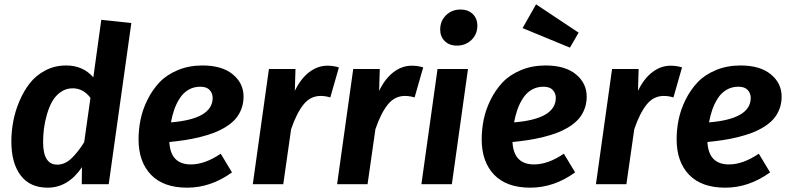

<svg xmlns="http://www.w3.org/2000/svg" viewBox="-20 -847 3627 883"><path d="M445.8 -755.9 584 -741.2 480 0H356L356.9 -78.1Q293 16.1 199.2 16.1Q117.7 16.1 75 -40.3Q32.2 -96.7 32.2 -196.8Q32.2 -241.7 40.8 -288.1Q49.3 -334.5 69.1 -381.3Q88.9 -428.2 117.2 -464.4Q145.5 -500.5 188.7 -523.2Q231.9 -545.9 284.2 -545.9Q361.8 -545.9 409.2 -491.2ZM314 -440.9Q283.7 -440.9 259.3 -423.8Q234.9 -406.7 220.2 -380.6Q205.6 -354.5 195.8 -320.6Q186 -286.6 182.1 -255.4Q178.2 -224.1 178.2 -193.8Q178.2 -89.8 243.2 -89.8Q277.3 -89.8 306.6 -116.7Q335.9 -143.6 367.2 -192.9L396 -397Q362.8 -440.9 314 -440.9Z M1100.1 -402.8Q1100.1 -371.6 1089.8 -345.2Q1079.6 -318.8 1062.3 -299.3Q1044.9 -279.8 1019 -263.7Q993.2 -247.6 964.6 -236.6Q936 -225.6 900.4 -216.8Q864.7 -208 831.3 -202.9Q797.9 -197.8 758.8 -193.8Q764.2 -90.8 857.9 -90.8Q922.4 -90.8 995.1 -140.1L1046.9 -54.2Q949.7 16.1 840.8 16.1Q731.4 16.1 674.3 -43.5Q617.2 -103 617.2 -206.1Q617.2 -252 626.5 -297.4Q635.7 -342.8 658.2 -388.2Q680.7 -433.6 713.4 -468.3Q746.1 -502.9 797.4 -524.4Q848.6 -545.9 911.1 -545.9Q1001 -545.9 1050.5 -505.1Q1100.1 -464.4 1100.1 -402.8ZM766.1 -284.2Q958 -299.8 958 -397Q958 -417.5 944.3 -432.9Q930.7 -448.2 900.9 -448.2Q871.1 -448.2 847.2 -434.3Q823.2 -420.4 807.4 -396Q791.5 -371.6 781.7 -344Q772 -316.4 766.1 -284.2Z M1485.8 -544.9Q1512.7 -544.9 1538.6 -537.1L1499 -398.9Q1476.6 -405.8 1454.6 -405.8Q1407.7 -405.8 1376 -366.5Q1344.2 -327.1 1318.8 -252.9L1282.7 0H1142.6L1216.8 -529.8H1338.9L1335.9 -429.2Q1363.3 -485.8 1402.3 -515.4Q1441.4 -544.9 1485.8 -544.9Z M1873.5 -544.9Q1900.4 -544.9 1926.3 -537.1L1886.7 -398.9Q1864.3 -405.8 1842.3 -405.8Q1795.4 -405.8 1763.7 -366.5Q1731.9 -327.1 1706.5 -252.9L1670.4 0H1530.3L1604.5 -529.8H1726.6L1723.6 -429.2Q1751 -485.8 1790 -515.4Q1829.1 -544.9 1873.5 -544.9Z M2081.1 -637.2Q2046.4 -637.2 2025.4 -658Q2004.4 -678.7 2004.4 -710.9Q2004.4 -750.5 2031.2 -776.9Q2058.1 -803.2 2098.1 -803.2Q2132.8 -803.2 2154.1 -782.5Q2175.3 -761.7 2175.3 -729Q2175.3 -689.5 2148.2 -663.3Q2121.1 -637.2 2081.1 -637.2ZM2132.3 -529.8 2058.1 0H1918L1992.2 -529.8Z M2641.1 -696.8 2601.1 -627.9 2383.3 -717.8 2445.3 -827.1ZM2678.2 -402.8Q2678.2 -371.6 2668 -345.2Q2657.7 -318.8 2640.4 -299.3Q2623 -279.8 2597.2 -263.7Q2571.3 -247.6 2542.7 -236.6Q2514.2 -225.6 2478.5 -216.8Q2442.9 -208 2409.4 -202.9Q2376 -197.8 2336.9 -193.8Q2342.3 -90.8 2436 -90.8Q2500.5 -90.8 2573.2 -140.1L2625 -54.2Q2527.8 16.1 2418.9 16.1Q2309.6 16.1 2252.4 -43.5Q2195.3 -103 2195.3 -206.1Q2195.3 -252 2204.6 -297.4Q2213.9 -342.8 2236.3 -388.2Q2258.8 -433.6 2291.5 -468.3Q2324.2 -502.9 2375.5 -524.4Q2426.8 -545.9 2489.3 -545.9Q2579.1 -545.9 2628.7 -505.1Q2678.2 -464.4 2678.2 -402.8ZM2344.2 -284.2Q2536.1 -299.8 2536.1 -397Q2536.1 -417.5 2522.5 -432.9Q2508.8 -448.2 2479 -448.2Q2449.2 -448.2 2425.3 -434.3Q2401.4 -420.4 2385.5 -396Q2369.6 -371.6 2359.9 -344Q2350.1 -316.4 2344.2 -284.2Z M3064 -544.9Q3090.8 -544.9 3116.7 -537.1L3077.1 -398.9Q3054.7 -405.8 3032.7 -405.8Q2985.8 -405.8 2954.1 -366.5Q2922.4 -327.1 2897 -252.9L2860.8 0H2720.7L2794.9 -529.8H2917L2914.1 -429.2Q2941.4 -485.8 2980.5 -515.4Q3019.5 -544.9 3064 -544.9Z M3574.7 -402.8Q3574.7 -371.6 3564.5 -345.2Q3554.2 -318.8 3536.9 -299.3Q3519.5 -279.8 3493.7 -263.7Q3467.8 -247.6 3439.2 -236.6Q3410.6 -225.6 3375 -216.8Q3339.4 -208 3305.9 -202.9Q3272.5 -197.8 3233.4 -193.8Q3238.8 -90.8 3332.5 -90.8Q3397 -90.8 3469.7 -140.1L3521.5 -54.2Q3424.3 16.1 3315.4 16.1Q3206.1 16.1 3148.9 -43.5Q3091.8 -103 3091.8 -206.1Q3091.8 -252 3101.1 -297.4Q3110.4 -342.8 3132.8 -388.2Q3155.3 -433.6 3188 -468.3Q3220.7 -502.9 3272 -524.4Q3323.2 -545.9 3385.7 -545.9Q3475.6 -545.9 3525.1 -505.1Q3574.7 -464.4 3574.7 -402.8ZM3240.7 -284.2Q3432.6 -299.8 3432.6 -397Q3432.6 -417.5 3418.9 -432.9Q3405.3 -448.2 3375.5 -448.2Q3345.7 -448.2 3321.8 -434.3Q3297.9 -420.4 3282 -396Q3266.1 -371.6 3256.3 -344Q3246.6 -316.4 3240.7 -284.2Z"/></svg>

Font: FiraGO SemiBold
Style: Italic
Weight: 600
Italic angle: -8°
Designer: bBox Type GmbH
Foundry: bBox Type GmbH
Version: Version 1.001;PS 001.001;hotconv 1.0.88;makeotf.lib2.5.64775